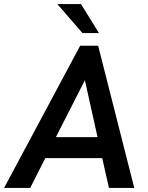

<svg xmlns="http://www.w3.org/2000/svg" viewBox="-44 -921 725 941"><path d="M349 -697H437L614 0H490L457 -146H178L104 0H-24ZM434 -249 372 -528 230 -249ZM237 -901H353L441 -759H360Z"/></svg>

Font: Hanken Grotesk SemiBold
Style: Italic
Weight: 600
Italic angle: -8°
Designer: Alfredo Marco Pradil
Foundry: Hanken Design Co.
Version: Version 3.014